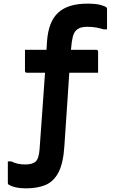

<svg xmlns="http://www.w3.org/2000/svg" viewBox="-20 -783 640 1053"><path d="M119 119Q156 119 174.5 104Q193 89 197 36Q204 -62 212 -172.5Q220 -283 227 -384H128Q117 -384 117 -395V-510H235Q237 -536 238 -558Q246 -665 299.5 -714Q353 -763 459 -763Q506 -763 531.5 -756Q557 -749 564 -742Q567 -739 567 -734V-622H548Q526 -629 505 -632.5Q484 -636 457 -636Q441 -636 426.5 -632.5Q412 -629 399 -618Q385 -605 379 -580.5Q373 -556 370 -518Q370 -514 369 -510H507Q518 -510 518 -499V-384H360Q356 -325 351.5 -255Q347 -185 342 -114Q337 -43 333 19Q327 112 301 162Q275 212 230.5 231Q186 250 122 250Q91 250 67 244.5Q43 239 29 231Q23 227 23 220V102H42Q59 111 78 115Q97 119 119 119Z"/></svg>

Font: Recursive Mn Lnr St
Style: Bold
Weight: 700
Monospace: yes
Version: Version 1.079;hotconv 1.0.112;makeotfexe 2.5.65598; ttfautoh